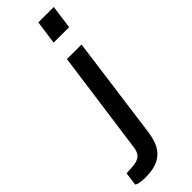

<svg xmlns="http://www.w3.org/2000/svg" viewBox="-378 -758 940 940"><g transform="rotate(-45 91.5 -288.0)"><path d="M254 -742H147L130 -619H237ZM148 18 220 -516H119L46 15C41 61 23 79 -23 83L-70 86L-79 154C-79 154 -71 166 -18 166C89 166 134 118 148 18Z"/></g></svg>

Font: United Sans Medium
Style: Italic
Weight: 500
Italic angle: -8°
Designer: Pablo Impallari, Rodrigo Fuenzalida (Modified by Dan O. Williams)
Version: Version 1.000;PS 001.000;hotconv 1.0.88;makeotf.lib2.5.64775